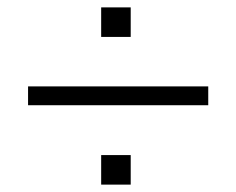

<svg xmlns="http://www.w3.org/2000/svg" viewBox="-20 -546 640 520"><path d="M56 -261V-312H544V-261ZM254 -46V-126H334V-46ZM254 -446V-526H334V-446Z"/></svg>

Font: Nunito Sans 11pt Light
Style: Regular
Weight: 300
Version: Version 3.101;gftools[0.9.27]